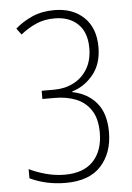

<svg xmlns="http://www.w3.org/2000/svg" viewBox="-53 -764 558 814"><g transform="rotate(-5 226.0 -357.0)"><path d="M382 -552Q382 -480 344.5 -434.5Q307 -389 255 -374V-371Q320 -358 357.5 -313Q395 -268 395 -189Q395 -101 345 -45.5Q295 10 194 10Q152 10 113.5 1.5Q75 -7 42 -23V-62Q72 -47 112 -36Q152 -25 193 -25Q273 -25 314.5 -69Q356 -113 356 -190Q356 -249 332.5 -285Q309 -321 269 -337Q229 -353 178 -353H126V-388H180Q225 -388 262 -407Q299 -426 321 -462.5Q343 -499 343 -551Q343 -618 306 -653.5Q269 -689 207 -689Q164 -689 129 -674Q94 -659 62 -633L42 -660Q74 -688 115 -706Q156 -724 209 -724Q287 -724 334.5 -678.5Q382 -633 382 -552Z"/></g></svg>

Font: Noto Sans Lao Looped Condensed ExtraLight
Style: Regular
Weight: 200
Width: 3
Designer: Mark Frömberg, Ben Mitchell
Foundry: The Fontpad Ltd
Version: Version 1.002; ttfautohint (v1.8.4.7-5d5b)